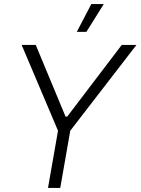

<svg xmlns="http://www.w3.org/2000/svg" viewBox="-20 -920 688 940"><path d="M215 0H275L324 -280L648 -700H576L309 -349H301L155 -700H86L264 -280ZM488 -900H427L356 -764H403Z"/></svg>

Font: Fixel Display Light
Style: Italic
Weight: 300
Italic angle: -10°
Designer: AlfaBravo + MacPaw
Foundry: Kyrylo Tkachov, Marchela Mozhyna, Serhii Makarenko, Maria Weinstein, Zakhar Kryvoshyya
Version: Version 1.210;Glyphs 3.2 (3217)